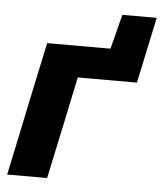

<svg xmlns="http://www.w3.org/2000/svg" viewBox="-48 -671 604 713"><g transform="rotate(5 254.0 -314.0)"><path d="M5 0Q16 -53.5 27 -103.5Q37.5 -153.5 50.5 -216L61 -266Q77 -341 88 -393.5Q99 -445.5 110.5 -499H346.5L379.5 -628H507.5Q501 -597 494.8 -567.5Q488.5 -538 482 -508Q475.5 -476.5 468.8 -444.5Q462 -412.5 455 -382H235Q229.5 -356.5 223.5 -328.5Q217.5 -300.5 210.5 -266L200 -216Q186.5 -153.5 176 -103.5Q165.5 -53.5 154 0Z"/></g></svg>

Font: Heraclito
Style: Bold Italic
Weight: 700
Italic angle: -12°
Designer: Kostas Bartsokas (font) & Cristiano Sobral (main changes)
Foundry: Kostas Bartsokas (font) & Cristiano Sobral (main changes)
Version: Version 1.00;July 8, 2020;FontCreator 13.0.0.2655 64-bit